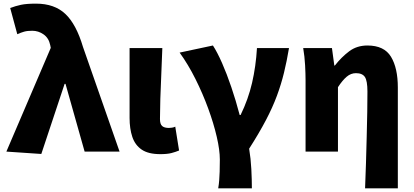

<svg xmlns="http://www.w3.org/2000/svg" viewBox="-20 -833 2273 1055"><path d="M207 13 15 0 259 -570 256 -585Q248 -624 219.5 -644Q191 -664 157 -664Q130 -664 112.5 -659Q95 -654 75 -645L36 -789Q65 -800 95 -806.5Q125 -813 178 -813Q279 -813 339 -756.5Q399 -700 436 -575L637 0H445L340 -372H335Z M861 14Q795 14 758.5 -11Q722 -36 707 -81Q692 -126 692 -185V-569H872Q870 -504 866.5 -430.5Q863 -357 861 -290.5Q859 -224 859 -179Q859 -151 871 -140.5Q883 -130 908 -130Q915 -130 925 -131.5Q935 -133 943 -137L964 -6Q945 2 922 8Q899 14 861 14Z M1179 202Q1183 178 1184.5 157.5Q1186 137 1187 110.5Q1188 84 1188 44Q1188 -8 1171 -81.5Q1154 -155 1124 -237Q1094 -319 1054 -399Q1014 -479 967 -544L1150 -583Q1174 -546 1200 -487Q1226 -428 1251 -354.5Q1276 -281 1297 -201H1302Q1344 -287 1365 -377.5Q1386 -468 1392 -569H1568Q1556 -497 1540.5 -433.5Q1525 -370 1501.5 -306.5Q1478 -243 1441 -172.5Q1404 -102 1349 -16Q1358 38 1361 96Q1364 154 1364 202Z M1986 202Q1989 136 1991 62.5Q1993 -11 1995 -83Q1997 -155 1998 -218.5Q1999 -282 1999 -330Q1999 -389 1985 -410Q1971 -431 1936 -431Q1908 -431 1885 -411.5Q1862 -392 1837 -354V0H1659V-392Q1659 -426 1656.5 -474Q1654 -522 1646 -569H1804L1817 -473H1820Q1856 -519 1898.5 -551Q1941 -583 1999 -583Q2091 -583 2128.5 -521Q2166 -459 2166 -352V202Z"/></svg>

Font: Source Han Sans TC Heavy
Style: Regular
Weight: 900
Designer: Ryoko NISHIZUKA Ë•øÂ°öÊ∂ºÂ≠ê (kana, bopomofo & ideographs); Paul D. Hunt (Latin, Greek & Cyrillic); Sandoll Communicatio
Foundry: Adobe
Version: Version 2.004;hotconv 1.0.118;makeotfexe 2.5.65603